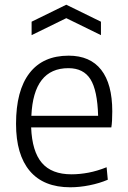

<svg xmlns="http://www.w3.org/2000/svg" viewBox="-20 -785 541 814"><path d="M114 -693 261 -765 408 -693V-636L261 -708L114 -636ZM278 9Q165 9 106.5 -60Q48 -129 48 -260Q48 -401 105 -475Q162 -549 271 -549Q362 -549 409 -489Q456 -429 456 -313Q456 -268 452 -245H112Q116 -143 157.5 -94.5Q199 -46 283 -46Q318 -46 355 -53Q392 -60 432 -76L437 -23Q402 -8 359.5 0.5Q317 9 278 9ZM270 -496Q122 -496 113 -294H396Q393 -402 363.5 -449Q334 -496 270 -496Z"/></svg>

Font: Encode Sans Narrow
Style: Light
Weight: 300
Designer: Pablo Impallari, Andres Torresi
Foundry: Pablo Impallari, Andres Torresi
Version: Version 1.000; ttfautohint (v1.00) -l 8 -r 50 -G 200 -x 14 -